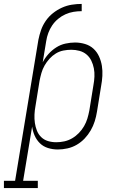

<svg xmlns="http://www.w3.org/2000/svg" viewBox="-87 -755 607 980"><path d="M-67 205V168H-10L109 -552Q114 -577 122.5 -601.5Q131 -626 146.5 -648.5Q162 -671 183.5 -688Q205 -705 229.5 -716Q254 -727 279.5 -731Q305 -735 330 -735V-698Q309 -698 288 -694.5Q267 -691 247 -682Q227 -673 209.5 -658.5Q192 -644 179.5 -625.5Q167 -607 159.5 -586.5Q152 -566 149 -546L131 -437Q143 -460 160.5 -479.5Q178 -499 200 -513Q222 -527 247 -532.5Q272 -538 296 -538Q322 -538 347 -530.5Q372 -523 390 -506.5Q408 -490 418.5 -467Q429 -444 433 -419Q437 -394 435.5 -367.5Q434 -341 429 -315L408 -185Q404 -160 396.5 -136Q389 -112 376 -89.5Q363 -67 345 -48Q327 -29 304.5 -16Q282 -3 257 2.5Q232 8 208 8Q182 8 158 0.5Q134 -7 117 -23.5Q100 -40 90 -62.5Q80 -85 77 -109L31 168H106V205ZM200 -29Q221 -29 241.5 -33.5Q262 -38 281 -49Q300 -60 315.5 -76Q331 -92 342 -111Q353 -130 359 -150Q365 -170 369 -191L390 -321Q394 -342 395 -364Q396 -386 392 -406.5Q388 -427 379 -445.5Q370 -464 354.5 -477Q339 -490 318.5 -495.5Q298 -501 277 -501Q257 -501 236.5 -497Q216 -493 198 -482Q180 -471 165.5 -455Q151 -439 140.5 -420.5Q130 -402 124.5 -382.5Q119 -363 115 -343L94 -213Q90 -192 89 -170Q88 -148 91 -127.5Q94 -107 101.5 -88Q109 -69 123.5 -55Q138 -41 158 -35Q178 -29 200 -29Z"/></svg>

Font: Iosevka Slab XLtObl
Style: Regular
Weight: 200
Italic angle: -9°
Monospace: yes
Designer: Belleve Invis
Foundry: Belleve Invis
Version: Version 11.1.1; ttfautohint (v1.8.3)